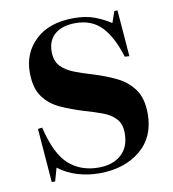

<svg xmlns="http://www.w3.org/2000/svg" viewBox="-67 -589 599 664"><g transform="rotate(-10 232.5 -257.5)"><path d="M62 15 47 -174 62 -176Q85 -80 127 -43Q169 -6 231 -6Q281 -6 310.5 -32.5Q340 -59 340 -107Q340 -140 323 -158.5Q306 -177 277.5 -187.5Q249 -198 214 -208Q171 -221 134 -238Q97 -255 75 -286Q53 -317 53 -371Q53 -440 101 -485Q149 -530 235 -530Q278 -530 309 -518Q340 -506 364 -490L378 -530H389L402 -367L386 -368Q364 -440 329.5 -476Q295 -512 238 -512Q192 -512 166 -490.5Q140 -469 140 -429Q140 -396 157.5 -377.5Q175 -359 203.5 -348Q232 -337 266 -327Q309 -314 346.5 -296Q384 -278 407 -246Q430 -214 430 -160Q430 -78 374 -32Q318 14 230 14Q191 14 154 3Q117 -8 87 -31L74 15Z"/></g></svg>

Font: Literata 72pt SemiBold
Style: Regular
Weight: 600
Designer: Latin by Veronika Burian and Jose Scaglione. Greek by Irene Vlachou. Cyrillic by Vera Evstafieva.
Foundry: TypeTogether
Version: Version 3.002